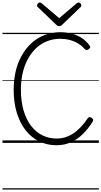

<svg xmlns="http://www.w3.org/2000/svg" viewBox="-20 -1149 815 1544"><path d="M434 19Q359 19 295.5 -12Q232 -43 186 -101.5Q140 -160 115 -242.5Q90 -325 90 -427Q90 -495 102 -556Q114 -617 137.5 -668Q161 -719 194 -760.5Q227 -802 269 -830.5Q311 -859 360.5 -874.5Q410 -890 465 -890Q511 -890 553 -879.5Q595 -869 632.5 -846.5Q670 -824 699 -785Q707 -775 705.5 -768.5Q704 -762 695 -754Q686 -747 678 -746.5Q670 -746 661 -755Q636 -783 605 -801Q574 -819 539 -828Q504 -837 464 -837Q418 -837 377 -824Q336 -811 300.5 -786Q265 -761 237 -725Q209 -689 189 -643.5Q169 -598 158.5 -543.5Q148 -489 148 -427Q148 -334 169.5 -261Q191 -188 229.5 -137.5Q268 -87 320.5 -61Q373 -35 434 -35Q478 -35 515 -48.5Q552 -62 582.5 -85Q613 -108 638.5 -137Q664 -166 684 -196Q691 -206 699 -207Q707 -208 717 -201Q729 -193 729.5 -186Q730 -179 724 -169Q691 -116 648 -73Q605 -30 551.5 -5.5Q498 19 434 19ZM612 -1129Q620 -1129 627 -1121.5Q634 -1114 634 -1105Q634 -1103 633.5 -1100Q633 -1097 629 -1093L481 -951Q476 -946 470.5 -942.5Q465 -939 456 -939Q447 -939 442 -942.5Q437 -946 431 -951L283 -1093Q279 -1097 278.5 -1100.5Q278 -1104 278 -1106Q278 -1115 285.5 -1122Q293 -1129 300 -1129Q305 -1129 309 -1126.5Q313 -1124 317 -1121L456 -1003L595 -1121Q600 -1124 603.5 -1126.5Q607 -1129 612 -1129ZM0 365H775V375H0ZM0 -20H775V0H0ZM0 -505H775V-500H0ZM0 -885H775V-875H0Z"/></svg>

Font: Playwrite AT Guides
Style: Regular
Weight: 400
Designer: Veronika Burian, José Scaglione
Foundry: TypeTogether
Version: Version 1.003